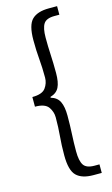

<svg xmlns="http://www.w3.org/2000/svg" viewBox="-134 -778 576 985"><g transform="rotate(-15 154.0 -286.0)"><path d="M233.9 156.2Q173.3 156.2 144.3 127.9Q115.2 99.6 115.2 19.5Q115.2 -35.6 119.4 -81.5Q123.5 -127.4 123.5 -180.2Q123.5 -210.4 105.5 -235.6Q87.4 -260.7 34.7 -260.7V-312Q87.4 -312 105.5 -336.9Q123.5 -361.8 123.5 -391.6Q123.5 -444.8 119.4 -490.7Q115.2 -536.6 115.2 -592.3Q115.2 -672.9 144.3 -701.2Q173.3 -729.5 233.9 -729.5H277.8V-684.1H251.5Q208.5 -684.1 193.8 -661.4Q179.2 -638.7 179.2 -588.4Q179.2 -541 181.6 -497.1Q184.1 -453.1 184.1 -399.9Q184.1 -350.1 170.9 -324Q157.7 -297.9 124.5 -288.6V-284.2Q157.7 -274.9 170.9 -247.8Q184.1 -220.7 184.1 -172.9Q184.1 -119.6 181.6 -75.7Q179.2 -31.7 179.2 15.1Q179.2 65.4 193.8 88.1Q208.5 110.8 251.5 110.8H277.8V156.2Z"/></g></svg>

Font: Akatab
Style: Regular
Weight: 400
Designer: SIL Global
Foundry: SIL Global
Version: Version 4.100